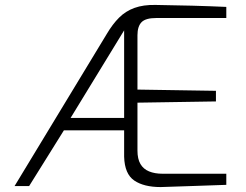

<svg xmlns="http://www.w3.org/2000/svg" viewBox="-20 -754 998 778"><path d="M631 4Q563 4 524 -22.5Q485 -49 483 -119V-226H239L98 0H39L413 -617Q436 -656 462.5 -682.5Q489 -709 525 -722Q561 -735 610 -734Q685 -733 758 -731Q831 -729 897 -726V-681H613Q570 -681 553.5 -664Q537 -647 537 -611V-391L855 -386V-343L537 -338V-144Q537 -110 549 -89.5Q561 -69 584 -59.5Q607 -50 639 -50H897V-5Q833 -3 767 -0.5Q701 2 631 4ZM266 -276H483V-631Z"/></svg>

Font: Exo Thin Light
Style: Regular
Weight: 300
Version: Version 2.000